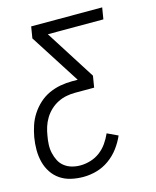

<svg xmlns="http://www.w3.org/2000/svg" viewBox="-111 -597 722 888"><g transform="rotate(-15 250.0 -152.5)"><path d="M178 215Q148 215 119.5 208.5Q91 202 68 186.5Q45 171 29.5 147.5Q14 124 7 96Q0 68 0 38.5Q0 9 5 -21Q10 -49 19 -76Q28 -103 44 -127.5Q60 -152 82 -172Q104 -192 130.5 -204Q157 -216 185 -221Q213 -226 240 -226H268L115 -465L124 -520H464L455 -465H189L341 -226L332 -171H240Q220 -171 199 -167Q178 -163 158 -153Q138 -143 121.5 -127.5Q105 -112 93.5 -93Q82 -74 75.5 -53.5Q69 -33 66 -13Q62 8 61 29Q60 50 64.5 70Q69 90 78 107.5Q87 125 102.5 137Q118 149 137.5 154.5Q157 160 178 160Q202 160 227 152.5Q252 145 272.5 129.5Q293 114 308 92.5Q323 71 333 48L384 72Q371 102 350.5 129.5Q330 157 302 177Q274 197 242 206Q210 215 178 215Z"/></g></svg>

Font: Iosevka Curly Light
Style: Italic
Weight: 300
Italic angle: -9°
Monospace: yes
Designer: Belleve Invis
Foundry: Belleve Invis
Version: Version 22.1.2; ttfautohint (v1.8.4)